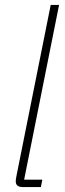

<svg xmlns="http://www.w3.org/2000/svg" viewBox="-20 -760 263 780"><path d="M73 0Q44 0 44 -23Q44 -32 47 -46L186 -740H220L78 -30H152L146 0Z"/></svg>

Font: IBM Plex Sans Condensed ExtraLight
Style: Italic
Weight: 200
Width: 3
Italic angle: -11°
Designer: Mike Abbink, Paul van der Laan, Pieter van Rosmalen
Foundry: Bold Monday
Version: Version 1.3